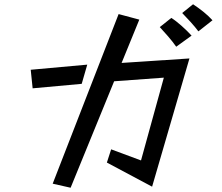

<svg xmlns="http://www.w3.org/2000/svg" viewBox="-20 -845 1040 900"><path d="M910 -698Q896 -717 872.5 -743Q849 -769 834 -784L885 -825Q908 -810 932.5 -790.5Q957 -771 976 -750ZM501 -145 641 -93 748 -481 515 -464 311 35 227 16 536 -779 633 -753 550 -550 868 -571 693 30 481 -83ZM806 -626Q790 -649 767.5 -675Q745 -701 729 -718L783 -761Q804 -748 831 -724Q858 -700 878 -678ZM124 -518 389 -542 363 -452 133 -431Z"/></svg>

Font: Moralerspace Krypton JPDOC
Style: Regular
Weight: 400
Version: v0.0.6; ttfautohint (v1.8.4.7-5d5b-dirty) -l 6 -r 45 -G 200 